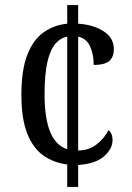

<svg xmlns="http://www.w3.org/2000/svg" viewBox="-20 -734 517 754"><path d="M244 -88Q190 -95 149.5 -124Q109 -153 86.5 -211Q64 -269 64 -361Q64 -460 87.5 -519.5Q111 -579 152 -607.5Q193 -636 244 -641V-714H287V-641Q346 -637 386.5 -611.5Q427 -586 427 -541Q427 -510 409 -494.5Q391 -479 348 -479Q348 -520 334 -551.5Q320 -583 287 -590V-143Q329 -143 360 -167.5Q391 -192 406 -223Q422 -210 422 -184Q422 -150 389 -120.5Q356 -91 287 -86V0H244ZM244 -590Q217 -585 197 -561.5Q177 -538 166 -490Q155 -442 155 -362Q155 -272 176.5 -217.5Q198 -163 244 -148Z"/></svg>

Font: Noto Serif Myanmar Cond
Style: Regular
Weight: 400
Width: 3
Designer: Ben Mitchell and the Monotype Design Team
Foundry: Monotype Imaging Inc.
Version: Version 2.106; ttfautohint (v1.8.4.7-5d5b)